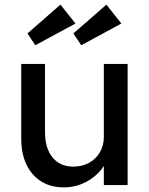

<svg xmlns="http://www.w3.org/2000/svg" viewBox="-20 -802 645 832"><path d="M72 -201V-525H175V-229Q175 -160 207.5 -120Q240 -80 298 -80Q336 -80 366 -96.5Q396 -113 413 -142.5Q430 -172 430 -209V-525H533V0H430V-110L448 -122Q430 -65 376 -27.5Q322 10 256 10Q172 10 122 -47Q72 -104 72 -201ZM298 -657 441 -782 506 -700 332 -606ZM99 -657 242 -782 307 -700 133 -606Z"/></svg>

Font: Easer Grotesk Variable
Style: Regular
Weight: 400
Designer: Boardeaser, Bonnie Shaver-Troup, Thomas Jockin
Foundry: Lexend
Version: Version 1.001;Glyphs 3.1.2 (3151)